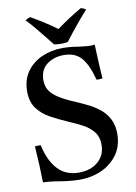

<svg xmlns="http://www.w3.org/2000/svg" viewBox="-99 -972 745 1049"><g transform="rotate(-10 273.5 -447.0)"><path d="M256 14Q255 14 223.5 12.5Q192 11 151 4Q117 -2 89.5 -4.5Q62 -7 56 -7Q55 -90 47 -208Q55 -209 63.5 -209Q72 -209 79 -209Q98 -121 142.5 -73Q187 -25 260 -25Q325 -25 366 -60.5Q407 -96 407 -154Q407 -198 384.5 -226Q362 -254 325.5 -273.5Q289 -293 248 -310Q200 -331 156.5 -354.5Q113 -378 85 -415Q57 -452 57 -511Q57 -574 88.5 -619Q120 -664 173 -687.5Q226 -711 290 -711Q310 -711 331.5 -709Q353 -707 376 -703Q405 -699 420.5 -698Q436 -697 441 -697Q444 -697 452 -697.5Q460 -698 465 -699Q467 -655 469 -608Q471 -561 475 -510Q455 -507 442 -508Q419 -595 385 -633Q351 -672 288 -672Q233 -672 194 -642.5Q155 -613 155 -555Q155 -524 169.5 -500Q184 -476 218 -454Q252 -432 312 -407Q345 -393 378.5 -376Q412 -359 440 -335.5Q468 -312 485 -278.5Q502 -245 502 -199Q502 -131 468 -83.5Q434 -36 378.5 -11Q323 14 256 14ZM285 -817Q316 -840 351 -863Q386 -886 424 -908Q441 -905 452 -895Q432 -874 408 -845.5Q384 -817 361.5 -788.5Q339 -760 323 -739Q316 -737 305.5 -736Q295 -735 284 -735Q275 -735 264.5 -736Q254 -737 246 -739Q230 -760 207 -788.5Q184 -817 160.5 -845.5Q137 -874 116 -895Q128 -904 144 -908Q182 -886 217.5 -863.5Q253 -841 285 -817Z"/></g></svg>

Font: Tiro Telugu
Style: Regular
Weight: 400
Designer: Telugu: John Hudson & Fiona Ross. Latin: John Hudson.
Foundry: Tiro Typeworks Ltd.
Version: Version 1.52